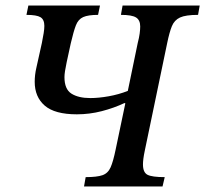

<svg xmlns="http://www.w3.org/2000/svg" viewBox="-20 -677 745 697"><path d="M570 0H285L291 -34Q332 -34 352 -41Q372 -48 381.5 -69.5Q391 -91 400 -135L435 -302L432 -303Q394 -285 349.5 -273.5Q305 -262 259 -262Q179 -262 142.5 -293.5Q106 -325 106 -380Q106 -405 112 -431L132 -521Q136 -541 138.5 -556.5Q141 -572 141 -583Q141 -606 127 -614.5Q113 -623 76 -623L83 -657H343L336 -623Q300 -623 282 -615Q264 -607 255.5 -585Q247 -563 237 -520L222 -451Q218 -432 216 -419Q214 -406 214 -397Q214 -353 239.5 -337Q265 -321 308 -321Q338 -321 374.5 -327.5Q411 -334 444 -347L480 -521Q485 -540 487 -555Q489 -570 489 -581Q489 -604 474 -613.5Q459 -623 419 -623L425 -657H705L699 -623Q654 -623 633.5 -613.5Q613 -604 604 -582Q595 -560 587 -521L506 -132Q502 -113 500.5 -101Q499 -89 499 -80Q499 -51 515.5 -42.5Q532 -34 578 -34Z"/></svg>

Font: STIX Two Text Medium
Style: Italic
Weight: 500
Italic angle: -12°
Designer: Ross Mills, John Hudson & Paul Hanslow, Tiro Typeworks Ltd; with prior portions MicroPress Inc. and Coen Hoffman, Elsevi
Foundry: Tiro Typeworks Ltd
Version: Version 2.13 b171